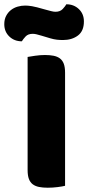

<svg xmlns="http://www.w3.org/2000/svg" viewBox="-64 -872 412 897"><path d="M145 -828Q163 -823 175 -820Q187 -817 195 -817Q217 -817 229 -830Q241 -843 246 -852Q281 -852 304.5 -829.5Q328 -807 328 -772Q328 -727 300 -706Q272 -685 230 -685Q216 -685 202 -686.5Q188 -688 171 -693L131 -705Q117 -709 107.5 -711.5Q98 -714 89 -714Q67 -714 55.5 -701.5Q44 -689 38 -679Q3 -679 -20.5 -701.5Q-44 -724 -44 -759Q-44 -781 -35.5 -797.5Q-27 -814 -13 -825Q1 -836 18.5 -841Q36 -846 54 -846Q67 -846 85.5 -843Q104 -840 145 -828ZM240 -4Q229 -1 205.5 2Q182 5 159 5Q136 5 118.5 1.5Q101 -2 89 -11Q77 -20 71 -36Q65 -52 65 -78V-606Q76 -608 100 -611.5Q124 -615 146 -615Q169 -615 186.5 -611.5Q204 -608 216 -599Q228 -590 234 -574Q240 -558 240 -532Z"/></svg>

Font: Baloo Chettan
Style: Regular
Weight: 400
Designer: Maithili Shingre and Ek Type
Foundry: Ek Type
Version: Version 1.443;PS 1.000;hotconv 16.6.51;makeotf.lib2.5.65220;